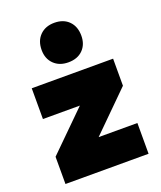

<svg xmlns="http://www.w3.org/2000/svg" viewBox="-139 -838 777 927"><g transform="rotate(-20 249.5 -375.0)"><path d="M463 -158V0H36V-140L318 -418L390 -332H41V-490H459V-351L176 -71L143 -158ZM149 -647Q149 -694 177 -722Q205 -750 251 -750Q298 -750 325.5 -722Q353 -694 353 -647Q353 -602 325.5 -574.5Q298 -547 251 -547Q205 -547 177 -574.5Q149 -602 149 -647Z"/></g></svg>

Font: Gabarito Black
Style: Regular
Weight: 900
Designer: Leandro Assis / Alvaro Franca / Felipe Casaprima
Foundry: Naipe Foundry
Version: Version 1.000